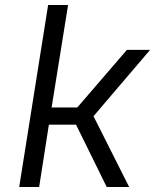

<svg xmlns="http://www.w3.org/2000/svg" viewBox="-20 -750 640 770"><path d="M137 0H57L173 -730H253L187 -319H290L489 -550H582L355 -284L498 0H408L285 -250H176Z"/></svg>

Font: JetBrains Mono Semi Light
Style: Italic
Weight: 350
Italic angle: -9°
Monospace: yes
Designer: Philipp Nurullin, Konstantin Bulenkov
Foundry: JetBrains
Version: 2.002